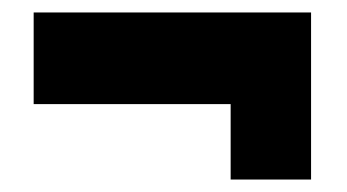

<svg xmlns="http://www.w3.org/2000/svg" viewBox="-20 -433 557 308"><path d="M34 -266H350V-145H479V-413H34Z"/></svg>

Font: Rabbid Highway Sign IV
Style: Bd
Weight: 400
Foundry: Cannot Into Space Fonts
Version: Version 0.277